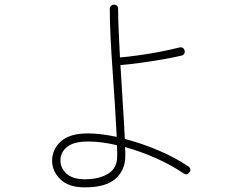

<svg xmlns="http://www.w3.org/2000/svg" viewBox="-20 -791 1040 829"><path d="M346 18Q276 18 240.5 -17Q205 -52 205 -97Q205 -146 243 -180.5Q281 -215 360 -215Q388 -215 419.5 -211Q451 -207 484 -200Q481 -260 476.5 -332.5Q472 -405 466.5 -480.5Q461 -556 457.5 -626.5Q454 -697 454 -753Q454 -761 459.5 -766Q465 -771 472 -771Q480 -771 485 -766Q490 -761 490 -753Q490 -710 492.5 -656Q495 -602 498 -543Q534 -546 580.5 -552.5Q627 -559 673 -568Q719 -577 755 -586Q762 -588 768.5 -584.5Q775 -581 777 -573Q779 -566 775.5 -559.5Q772 -553 764 -551Q726 -542 679 -534Q632 -526 585 -519.5Q538 -513 500 -510Q505 -425 510.5 -340.5Q516 -256 519 -191Q593 -172 665.5 -141Q738 -110 794 -72Q800 -68 801.5 -60.5Q803 -53 798 -47Q787 -33 773 -42Q721 -78 654.5 -107.5Q588 -137 520 -156Q521 -145 521 -135Q521 -125 521 -117Q521 -57 479 -19.5Q437 18 346 18ZM346 -17Q408 -17 447 -41Q486 -65 486 -117Q486 -128 486 -139.5Q486 -151 485 -164Q452 -172 420.5 -176Q389 -180 360 -180Q299 -180 270 -157Q241 -134 241 -97Q241 -65 267.5 -41Q294 -17 346 -17Z"/></svg>

Font: Zen Maru Gothic Light
Style: Regular
Weight: 300
Designer: Yoshimichi Ohira
Foundry: Positype
Version: Version 1.001